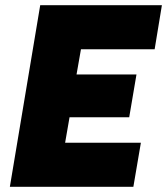

<svg xmlns="http://www.w3.org/2000/svg" viewBox="-20 -720 644 740"><path d="M18 0 135 -700H604L576 -530H292L275 -433H506L478 -268H248L231 -170H523L494 0Z"/></svg>

Font: Figtree Black
Style: Italic
Weight: 900
Italic angle: -9.5°
Foundry: Erik Kennedy
Version: Version 2.001;gftools[0.9.30]